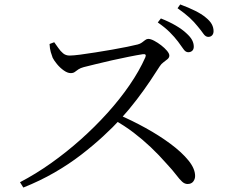

<svg xmlns="http://www.w3.org/2000/svg" viewBox="-20 -838 1040 864"><path d="M827 -603Q815 -603 805.5 -617Q796 -631 781 -651Q765 -672 744 -693Q723 -714 690 -737L704 -755Q742 -740 771 -723Q800 -706 818 -689Q837 -672 844.5 -657.5Q852 -643 852 -628Q852 -616 845 -609.5Q838 -603 827 -603ZM70 -18Q141 -55 210 -104Q279 -153 343 -210Q407 -267 463 -329Q519 -391 563 -455Q607 -519 634 -580Q641 -597 622 -594Q596 -590 559 -582.5Q522 -575 483.5 -566.5Q445 -558 411.5 -549.5Q378 -541 357 -536Q342 -532 333 -526Q324 -520 317 -514.5Q310 -509 298 -509Q284 -509 267 -521Q250 -533 236.5 -549.5Q223 -566 217 -578Q213 -588 208.5 -603.5Q204 -619 203 -640L224 -648Q233 -636 242.5 -622Q252 -608 264 -598Q276 -588 293 -588Q309 -588 340 -592Q371 -596 408.5 -602Q446 -608 484 -614.5Q522 -621 553 -627.5Q584 -634 600 -638Q611 -641 618.5 -646.5Q626 -652 633 -657.5Q640 -663 647 -663Q658 -663 674 -654.5Q690 -646 705.5 -634Q721 -622 731.5 -609.5Q742 -597 742 -588Q742 -579 734 -572Q726 -565 716 -558Q706 -551 699 -540Q682 -513 655.5 -473.5Q629 -434 595.5 -390Q562 -346 523 -303Q489 -266 444 -224.5Q399 -183 344.5 -141Q290 -99 225 -61.5Q160 -24 85 6ZM824 -10Q811 -10 799.5 -20.5Q788 -31 772.5 -51.5Q757 -72 730 -101Q695 -141 658.5 -175.5Q622 -210 581.5 -241Q541 -272 491 -300L511 -323Q574 -296 635.5 -262Q697 -228 747.5 -190.5Q798 -153 828 -116Q858 -79 858 -46Q858 -32 849.5 -21Q841 -10 824 -10ZM917 -672Q905 -672 895 -686.5Q885 -701 869 -720Q854 -739 833.5 -758Q813 -777 779 -801L791 -818Q829 -804 858 -789.5Q887 -775 905 -760Q925 -744 933 -729Q941 -714 941 -698Q941 -686 934.5 -679Q928 -672 917 -672Z"/></svg>

Font: Noto Serif SC ExtraLight
Style: Regular
Weight: 400
Version: Version 2.002-H1;hotconv 1.1.0;makeotfexe 2.6.0